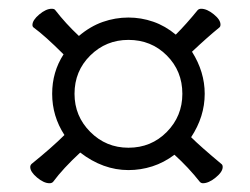

<svg xmlns="http://www.w3.org/2000/svg" viewBox="-20 -530 570 438"><path d="M273 -142Q215 -142 163 -182Q124 -146 101 -115Q98 -112 93 -112Q80 -112 64.5 -125Q49 -138 49 -149Q49 -153 52 -156Q99 -194 127 -222Q99 -265 99 -316Q99 -366 125 -406Q83 -448 57 -467Q54 -469 54 -473Q54 -484 69.5 -497Q85 -510 98 -510Q104 -510 106 -507Q130 -476 160 -448Q186 -470 214.5 -480Q243 -490 273 -490Q302 -490 329.5 -480.5Q357 -471 381 -451Q405 -475 431 -507Q434 -510 439 -510Q452 -510 467.5 -497.5Q483 -485 483 -474Q483 -469 480 -467Q453 -445 418 -412Q447 -366 447 -316Q447 -264 416 -217Q437 -196 485 -156Q488 -154 488 -149Q488 -138 472 -125Q456 -112 443 -112Q439 -112 436 -115Q410 -148 378 -177Q354 -159 327.5 -150.5Q301 -142 273 -142ZM273 -193Q325 -193 360.5 -229Q396 -265 396 -316Q396 -368 360.5 -403.5Q325 -439 273 -439Q222 -439 186 -403.5Q150 -368 150 -316Q150 -265 186 -229Q222 -193 273 -193Z"/></svg>

Font: JyunsaiKaai Light
Style: Regular
Weight: 300
Designer: Fontworks Inc.
Version: Version 0.030;April 7, 2024;FontCreator 14.0.0.2901 64-bit